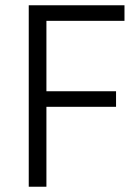

<svg xmlns="http://www.w3.org/2000/svg" viewBox="-20 -708 525 728"><path d="M89 0V-688H452V-629H156V-362H420V-303H156V0Z"/></svg>

Font: Saira Semi Condensed Light
Style: Regular
Weight: 300
Width: 4
Designer: Hector Gatti with collaboration of the Omnibus-Type team
Foundry: Omnibus-Type
Version: Version 1.001; ttfautohint (v1.8)